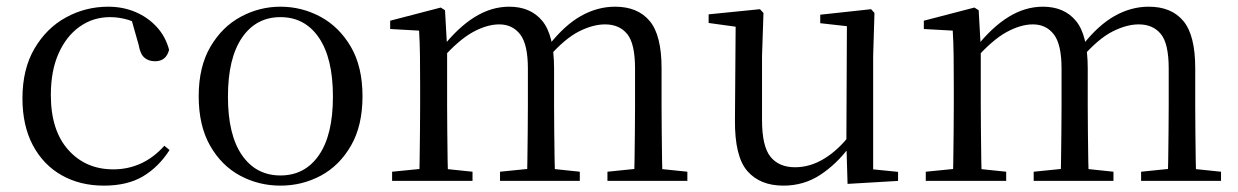

<svg xmlns="http://www.w3.org/2000/svg" viewBox="-20 -551 3773 585"><path d="M296.6 14.6Q223.8 14.6 167.8 -17.1Q111.8 -48.8 80.1 -108.5Q48.4 -168.3 48.4 -251.4Q48.4 -340.7 85.2 -403.2Q121.9 -465.8 181.5 -498.2Q241 -530.6 309.8 -530.6Q354.5 -530.6 392.7 -514.4Q430.9 -498.1 457.7 -468.8Q484.5 -439.5 495.2 -399.3Q486.3 -364.4 452.7 -364.4Q432 -364.4 419.6 -375.7Q407.1 -386.9 402.7 -413.5L377.7 -501.6L427.8 -461.9Q397.5 -482.4 370.4 -490.6Q343.3 -498.8 315 -498.8Q263.9 -498.8 222.9 -469.9Q182 -441 158.5 -388.2Q134.9 -335.4 134.9 -261.5Q134.9 -153.9 187.9 -94.5Q240.8 -35 325.2 -35Q370 -35 408.9 -52.7Q447.9 -70.3 480.8 -106.9L496.6 -93.9Q463.6 -42.3 415.9 -13.8Q368.2 14.6 296.6 14.6Z M834.5 14.6Q768.2 14.6 711.4 -15.9Q654.6 -46.5 620 -107.4Q585.4 -168.3 585.4 -257.8Q585.4 -347.6 621.1 -408.5Q656.7 -469.3 713.7 -500Q770.7 -530.6 834.5 -530.6Q899.2 -530.6 956.2 -500.1Q1013.2 -469.5 1048.9 -408.7Q1084.5 -347.8 1084.5 -257.8Q1084.5 -168 1049.4 -107.2Q1014.3 -46.3 957.5 -15.8Q900.7 14.6 834.5 14.6ZM834.5 -16.4Q909 -16.4 951.7 -78.2Q994.4 -140.1 994.4 -256.6Q994.4 -373.4 951.7 -436.1Q909 -498.8 834.5 -498.8Q760.1 -498.8 717.3 -436.1Q674.5 -373.4 674.5 -256.6Q674.5 -140.1 717.3 -78.2Q760.1 -16.4 834.5 -16.4Z M1174.7 0V-27.8L1283.4 -38.6H1315.8L1419.7 -27.8V0ZM1256.9 0Q1258.1 -24.4 1258.6 -65.3Q1259.1 -106.3 1259.6 -150.7Q1260.1 -195.1 1260.1 -228.5V-290.4Q1260.1 -341 1259.6 -380.9Q1259.1 -420.7 1256.9 -457.7L1168.8 -462.6V-487.9L1322.9 -528L1335.9 -519.8L1342.3 -406.1V-403.1V-228.5Q1342.3 -195.1 1342.8 -150.7Q1343.3 -106.3 1343.8 -65.3Q1344.3 -24.4 1345.3 0ZM1503.5 0V-27.8L1610.6 -38.6H1644L1746.6 -27.8V0ZM1585.2 0Q1586.4 -24.4 1586.9 -64.8Q1587.4 -105.3 1587.9 -149.7Q1588.4 -194.1 1588.4 -228.5V-342.2Q1588.4 -416 1564.8 -446.4Q1541.2 -476.7 1501.3 -476.7Q1463.5 -476.7 1420.1 -452.8Q1376.8 -428.8 1325.4 -370.6L1316.1 -406H1327.2Q1375.5 -467.6 1426.4 -499.1Q1477.2 -530.6 1531.6 -530.6Q1596.7 -530.6 1632.5 -487.1Q1668.2 -443.5 1668.2 -342.4V-228.5Q1668.2 -194.1 1668.7 -149.7Q1669.2 -105.3 1669.8 -64.8Q1670.4 -24.4 1671.4 0ZM1830.8 0V-27.8L1936.7 -38.6H1969.9L2074.3 -27.8V0ZM1911.2 0Q1912.9 -24.4 1913.4 -64.8Q1913.9 -105.3 1914.4 -149.7Q1914.9 -194.1 1914.9 -228.5V-342.2Q1914.9 -418.5 1890.8 -447.6Q1866.7 -476.7 1823.6 -476.7Q1786.6 -476.7 1743.8 -455.1Q1701 -433.4 1650.9 -376.5L1640.4 -412.6H1651.8Q1699.7 -474 1750 -502.3Q1800.2 -530.6 1854.1 -530.6Q1923.1 -530.6 1959.4 -487.2Q1995.7 -443.9 1995.7 -343.5V-228.5Q1995.7 -194.1 1996.2 -149.7Q1996.7 -105.3 1997.2 -64.8Q1997.7 -24.4 1998.7 0Z M2366.9 14.6Q2295.8 14.6 2257.1 -29.8Q2218.3 -74.2 2219.3 -185.8L2221.5 -483.7L2243.7 -466.6L2139.1 -481V-507.3L2295.5 -523L2306.2 -511.5L2301.8 -380.4V-185.1Q2301.8 -105.3 2327.6 -73.3Q2353.4 -41.4 2402.3 -41.4Q2448.8 -41.4 2492.1 -68.1Q2535.4 -94.9 2570.9 -141.8L2594.1 -103H2567.7Q2529.1 -51 2479.2 -18.2Q2429.3 14.6 2366.9 14.6ZM2562.4 9.3 2558.8 -114.1V-115.5L2560.4 -471.2L2479.2 -480.3V-506.2L2634.2 -523L2644.4 -511.5L2640.4 -380.4V-35L2716.3 -27.4V0.2Z M2800.7 0V-27.8L2909.4 -38.6H2941.8L3045.7 -27.8V0ZM2882.9 0Q2884.1 -24.4 2884.6 -65.3Q2885.1 -106.3 2885.6 -150.7Q2886.1 -195.1 2886.1 -228.5V-290.4Q2886.1 -341 2885.6 -380.9Q2885.1 -420.7 2882.9 -457.7L2794.8 -462.6V-487.9L2948.9 -528L2961.9 -519.8L2968.3 -406.1V-403.1V-228.5Q2968.3 -195.1 2968.8 -150.7Q2969.3 -106.3 2969.8 -65.3Q2970.3 -24.4 2971.3 0ZM3129.5 0V-27.8L3236.6 -38.6H3270L3372.6 -27.8V0ZM3211.2 0Q3212.4 -24.4 3212.9 -64.8Q3213.4 -105.3 3213.9 -149.7Q3214.4 -194.1 3214.4 -228.5V-342.2Q3214.4 -416 3190.8 -446.4Q3167.2 -476.7 3127.3 -476.7Q3089.5 -476.7 3046.1 -452.8Q3002.8 -428.8 2951.4 -370.6L2942.1 -406H2953.2Q3001.5 -467.6 3052.4 -499.1Q3103.2 -530.6 3157.6 -530.6Q3222.7 -530.6 3258.5 -487.1Q3294.2 -443.5 3294.2 -342.4V-228.5Q3294.2 -194.1 3294.7 -149.7Q3295.2 -105.3 3295.8 -64.8Q3296.4 -24.4 3297.4 0ZM3456.8 0V-27.8L3562.7 -38.6H3595.9L3700.3 -27.8V0ZM3537.2 0Q3538.9 -24.4 3539.4 -64.8Q3539.9 -105.3 3540.4 -149.7Q3540.9 -194.1 3540.9 -228.5V-342.2Q3540.9 -418.5 3516.8 -447.6Q3492.7 -476.7 3449.6 -476.7Q3412.6 -476.7 3369.8 -455.1Q3327 -433.4 3276.9 -376.5L3266.4 -412.6H3277.8Q3325.7 -474 3376 -502.3Q3426.2 -530.6 3480.1 -530.6Q3549.1 -530.6 3585.4 -487.2Q3621.7 -443.9 3621.7 -343.5V-228.5Q3621.7 -194.1 3622.2 -149.7Q3622.7 -105.3 3623.2 -64.8Q3623.7 -24.4 3624.7 0Z"/></svg>

Font: Noto Serif TC
Style: Regular
Weight: 200
Designer: Ryoko NISHIZUKA 西塚涼子 (kana & ideographs); Frank Grießhammer (Latin, Greek & Cyrillic); Wenlong ZHANG 张文龙 (bopomofo); San
Foundry: Adobe
Version: Version 2.001;hotconv 1.1.0;makeotfexe 2.6.0